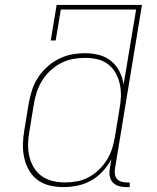

<svg xmlns="http://www.w3.org/2000/svg" viewBox="-20 -755 640 783"><path d="M239 8Q210 8 182.5 1.5Q155 -5 133.5 -21Q112 -37 98.5 -60.5Q85 -84 79 -110.5Q73 -137 73.5 -166Q74 -195 79 -223L97 -333Q102 -360 110.5 -387Q119 -414 134.5 -438Q150 -462 172 -482Q194 -502 220 -515Q246 -528 273 -533Q300 -538 328 -538Q357 -538 385 -530.5Q413 -523 434 -505.5Q455 -488 467.5 -463Q480 -438 484 -410L535 -716H228L207 -590H187L211 -735H559L449 -68Q447 -57 448.5 -45.5Q450 -34 456.5 -26Q463 -18 474 -14.5Q485 -11 496 -11H509V8H493Q478 8 463.5 3.5Q449 -1 439.5 -11.5Q430 -22 427.5 -37.5Q425 -53 428 -68L434 -105Q419 -78 398 -55.5Q377 -33 351 -18.5Q325 -4 296 2Q267 8 239 8ZM245 -11Q269 -11 294 -15.5Q319 -20 342 -32.5Q365 -45 384 -63.5Q403 -82 416.5 -104Q430 -126 437.5 -150Q445 -174 449 -199L467 -309Q472 -335 473 -360.5Q474 -386 469 -410Q464 -434 452.5 -455.5Q441 -477 422 -492Q403 -507 378.5 -513Q354 -519 328 -519Q303 -519 278 -514.5Q253 -510 229.5 -498Q206 -486 186 -467.5Q166 -449 152 -426.5Q138 -404 130 -379.5Q122 -355 118 -330L100 -220Q95 -194 94.5 -168Q94 -142 99.5 -118Q105 -94 117.5 -72.5Q130 -51 150 -37Q170 -23 194.5 -17Q219 -11 245 -11Z"/></svg>

Font: Iosevka Slab Thin Extended
Style: Italic
Weight: 100
Width: 7
Italic angle: -9°
Monospace: yes
Designer: Belleve Invis
Foundry: Belleve Invis
Version: Version 11.1.0; ttfautohint (v1.8.3)